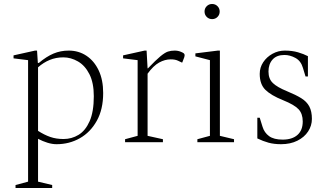

<svg xmlns="http://www.w3.org/2000/svg" viewBox="-20 -714 1654 964"><path d="M58 230V215L121 198V-412L48 -421V-436L156 -460H166L170 -398H175Q213 -430 248.5 -445Q284 -460 325 -460Q375 -460 414 -434Q453 -408 475.5 -360.5Q498 -313 498 -247Q498 -165 466 -107.5Q434 -50 381 -20Q328 10 264 10Q242 10 218 2.5Q194 -5 171 -17V198L242 215V230ZM298 -426Q261 -426 229.5 -413Q198 -400 171 -376V-57Q202 -37 232 -26.5Q262 -16 299 -16Q340 -16 374.5 -37Q409 -58 430 -105.5Q451 -153 451 -231Q451 -298 429 -341.5Q407 -385 371.5 -405.5Q336 -426 298 -426Z M608 0V-15L671 -32V-412L598 -421V-436L706 -460H716L721 -371H723Q762 -412 785 -431Q808 -450 823 -455Q838 -460 857 -460Q874 -460 888 -454Q898 -450 902.5 -446.5Q907 -443 907 -437Q907 -435 906.5 -432.5Q906 -430 905 -426L895 -400H893L874 -409Q860 -416 837 -416Q808 -416 779 -400Q750 -384 721 -344V-32L798 -15V0Z M1045 -618Q1029 -618 1018 -629Q1007 -640 1007 -656Q1007 -672 1018 -683Q1029 -694 1045 -694Q1061 -694 1072 -683Q1083 -672 1083 -656Q1083 -640 1072 -629Q1061 -618 1045 -618ZM971 0V-15L1034 -32V-412L961 -431V-446L1074 -460H1084V-32L1155 -15V0Z M1391 10Q1356 10 1328.5 2.5Q1301 -5 1272 -19V-123H1284L1298 -78Q1307 -48 1331 -30.5Q1355 -13 1399 -13Q1447 -13 1473.5 -36.5Q1500 -60 1500 -104Q1500 -143 1479 -165.5Q1458 -188 1401 -211Q1341 -235 1312.5 -263Q1284 -291 1284 -343Q1284 -375 1301.5 -401.5Q1319 -428 1348 -444Q1377 -460 1410 -460Q1447 -460 1476 -451.5Q1505 -443 1526 -432V-330H1514L1501 -373Q1491 -408 1463.5 -423Q1436 -438 1408 -438Q1369 -438 1348.5 -415Q1328 -392 1328 -355Q1328 -318 1350 -297Q1372 -276 1421 -256Q1465 -238 1492.5 -221Q1520 -204 1533 -179.5Q1546 -155 1546 -117Q1546 -83 1527 -54Q1508 -25 1473 -7.5Q1438 10 1391 10Z"/></svg>

Font: Spectral ExtraLight
Style: Regular
Weight: 275
Designer: Jean-Baptiste Levee
Foundry: Production Type
Version: Version 2.001